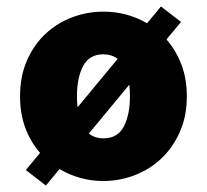

<svg xmlns="http://www.w3.org/2000/svg" viewBox="-20 -548 640 594"><path d="M300 12Q227 12 164 -25L122 26L60 -22L104 -75Q75 -108 58.5 -152Q42 -196 42 -250Q42 -312 63.5 -361Q85 -410 121 -443.5Q157 -477 203.5 -494.5Q250 -512 300 -512Q373 -512 435 -476L478 -528L540 -480L495 -426Q524 -393 541 -349Q558 -305 558 -250Q558 -188 536 -139Q514 -90 478 -56.5Q442 -23 395.5 -5.5Q349 12 300 12ZM218 -250Q218 -241 218.5 -232.5Q219 -224 220 -216L344 -366Q325 -380 300 -380Q256 -380 237 -343.5Q218 -307 218 -250ZM300 -120Q344 -120 363 -156.5Q382 -193 382 -250Q382 -260 381.5 -269Q381 -278 380 -286L255 -135Q273 -120 300 -120Z"/></svg>

Font: Source Code Pro Black
Style: Regular
Weight: 900
Monospace: yes
Designer: Paul D. Hunt, Teo Tuominen
Foundry: Adobe Systems Incorporated
Version: Version 2.030;PS 1.000;hotconv 16.6.51;makeotf.lib2.5.65220